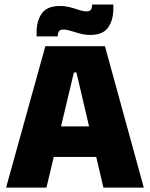

<svg xmlns="http://www.w3.org/2000/svg" viewBox="-20 -848 678 868"><path d="M190 0H7.5L185 -639H454.5L630 0H447.5L325.5 -520.5H314ZM461.5 -138.5H175V-276.5H461.5ZM387 -690Q369 -690 352.2 -693.8Q335.5 -697.5 320.5 -702.2Q305.5 -707 292 -710.8Q278.5 -714.5 267 -714.5Q252.5 -714.5 247 -707Q241.5 -699.5 241 -684V-683.5H145.5V-703Q145.5 -754 169.2 -787.5Q193 -821 252 -821Q271 -821 287.8 -817.2Q304.5 -813.5 319 -808.8Q333.5 -804 346.5 -800.2Q359.5 -796.5 371 -796.5Q385.5 -796.5 390.8 -804Q396 -811.5 396.5 -827V-827.5H492.5V-810.5Q492.5 -757.5 469 -723.8Q445.5 -690 387 -690Z"/></svg>

Font: Anek Kannada ExtraBold
Style: Regular
Weight: 800
Version: Version 1.003